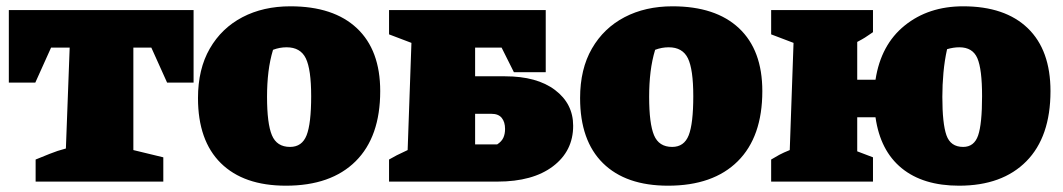

<svg xmlns="http://www.w3.org/2000/svg" viewBox="-20 -576 3372 609"><path d="M594 -544V-314H510L460 -425H403V-100L498 -77V0H93V-70Q113 -78 137.5 -88Q162 -98 189 -105L201 -425H142L92 -314H8V-544Z M887 13Q753 13 680.5 -58.5Q608 -130 608 -265Q608 -357 645.5 -422Q683 -487 749 -521.5Q815 -556 901 -556Q1038 -556 1112 -486.5Q1186 -417 1186 -287Q1186 -142 1108 -64.5Q1030 13 887 13ZM900 -110Q938 -110 952.5 -147Q967 -184 967 -271Q967 -356 950 -391Q933 -426 889 -426Q867 -426 846 -418Q836 -385 831.5 -348Q827 -311 827 -269Q827 -184 842.5 -147Q858 -110 900 -110Z M1214 0V-70Q1228 -78 1238.5 -83.5Q1249 -89 1273 -100L1285 -440L1214 -467V-544H1711V-347H1610L1571 -425H1487V-334H1582Q1683 -334 1740.5 -290.5Q1798 -247 1798 -177Q1798 -97 1734 -48.5Q1670 0 1558 0ZM1487 -118H1557Q1571 -127 1576.5 -139Q1582 -151 1582 -167Q1582 -189 1571.5 -202Q1561 -215 1539 -215H1487Z M2099 13Q1965 13 1892.5 -58.5Q1820 -130 1820 -265Q1820 -357 1857.5 -422Q1895 -487 1961 -521.5Q2027 -556 2113 -556Q2250 -556 2324 -486.5Q2398 -417 2398 -287Q2398 -142 2320 -64.5Q2242 13 2099 13ZM2112 -110Q2150 -110 2164.5 -147Q2179 -184 2179 -271Q2179 -356 2162 -391Q2145 -426 2101 -426Q2079 -426 2058 -418Q2048 -385 2043.5 -348Q2039 -311 2039 -269Q2039 -184 2054.5 -147Q2070 -110 2112 -110Z M2426 0V-70Q2439 -78 2452 -85Q2465 -92 2485 -100L2497 -440L2426 -467V-544H2749V-474Q2740 -468 2735 -464.5Q2730 -461 2723 -456.5Q2716 -452 2699 -443V-323H2757Q2774 -434 2849.5 -495Q2925 -556 3035 -556Q3168 -556 3240 -486.5Q3312 -417 3312 -287Q3312 -142 3235.5 -64.5Q3159 13 3022 13Q2908 13 2840 -42.5Q2772 -98 2757 -204H2699V-96L2749 -77V0ZM3035 -110Q3070 -110 3082.5 -146.5Q3095 -183 3095 -271Q3095 -357 3080 -391.5Q3065 -426 3023 -426Q3004 -426 2984 -420Q2976 -384 2972.5 -345.5Q2969 -307 2969 -269Q2969 -184 2982 -147Q2995 -110 3035 -110Z"/></svg>

Font: Piazzolla SC Black
Style: Regular
Weight: 900
Designer: Juan Pablo del Peral
Foundry: Huerta Tipografica
Version: Version 1.330